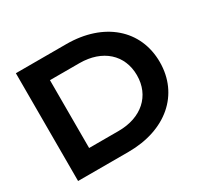

<svg xmlns="http://www.w3.org/2000/svg" viewBox="-154 -954 1214 1157"><g transform="rotate(-30 453.0 -375.0)"><path d="M79 -750V0H430C690 0 864 -150 864 -375C864 -600 690 -750 430 -750ZM236 -611H441C601 -611 705 -517 705 -375C705 -233 601 -139 441 -139H236Z"/></g></svg>

Font: Bounded Med
Style: Regular
Weight: 500
Designer: Vlad Churkin
Version: Version 3.0